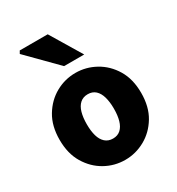

<svg xmlns="http://www.w3.org/2000/svg" viewBox="-182 -871 922 999"><g transform="rotate(-30 279.0 -372.0)"><path d="M279 12Q215 12 159.5 -19Q104 -50 69 -108Q34 -166 34 -249Q34 -332 69 -390Q104 -448 159.5 -479Q215 -510 279 -510Q342 -510 398 -479Q454 -448 489 -390Q524 -332 524 -249Q524 -166 489 -108Q454 -50 398 -19Q342 12 279 12ZM279 -116Q307 -116 325 -132.5Q343 -149 351.5 -178.5Q360 -208 360 -249Q360 -289 351.5 -319Q343 -349 325 -365.5Q307 -382 279 -382Q251 -382 232.5 -365.5Q214 -349 205.5 -319Q197 -289 197 -249Q197 -208 205.5 -178.5Q214 -149 232.5 -132.5Q251 -116 279 -116ZM246 -570 78 -740 87 -756H255L367 -570Z"/></g></svg>

Font: Source Sans 3 ExtraBold
Style: Regular
Weight: 800
Designer: Paul D. Hunt
Foundry: Adobe
Version: Version 3.052;hotconv 1.1.0;makeotfexe 2.6.0